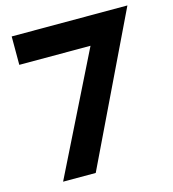

<svg xmlns="http://www.w3.org/2000/svg" viewBox="-105 -787 789 875"><g transform="rotate(-15 289.5 -350.0)"><path d="M30 -566H366L85 0H239L576 -700H30Z"/></g></svg>

Font: Jost SemiBold
Style: Regular
Weight: 600
Version: Version 3.710